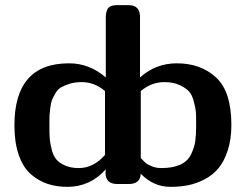

<svg xmlns="http://www.w3.org/2000/svg" viewBox="-20 -715 957 746"><path d="M36 -228Q36 -469 248 -469Q328 -469 391 -414V-645Q391 -656 392 -662Q393 -668 396.5 -677Q400 -686 409.5 -690.5Q419 -695 435 -695H480Q524 -695 524 -649V-414Q585 -469 667 -469Q760 -469 819.5 -414Q879 -359 879 -230Q879 -174 865 -131Q851 -88 829 -61.5Q807 -35 775.5 -18.5Q744 -2 712 4.5Q680 11 643 11Q576 11 527 -40Q525 0 480 0H436Q390 0 390 -44Q390 -46 390.5 -50.5Q391 -55 391 -57Q330 11 242 11Q200 11 165 -0.5Q130 -12 100 -38Q70 -64 53 -112.5Q36 -161 36 -228ZM172 -219Q172 -192 173.5 -174.5Q175 -157 181 -133.5Q187 -110 198.5 -96Q210 -82 232.5 -72Q255 -62 286 -62Q343 -62 388 -113V-361Q348 -396 297 -396Q271 -396 250.5 -389.5Q230 -383 217 -375.5Q204 -368 195 -352Q186 -336 182 -326.5Q178 -317 175.5 -296.5Q173 -276 172.5 -269Q172 -262 172 -243ZM527 -101Q539 -88 545 -82.5Q551 -77 568.5 -69.5Q586 -62 607 -62Q652 -62 681 -75.5Q710 -89 722.5 -115.5Q735 -142 738.5 -165Q742 -188 742 -223V-246Q742 -270 741 -281.5Q740 -293 733.5 -319Q727 -345 715.5 -358.5Q704 -372 679 -384Q654 -396 618 -396Q568 -396 527 -361Z"/></svg>

Font: CMU Sans Serif
Style: Bold
Weight: 700
Version: Version 0.7.0